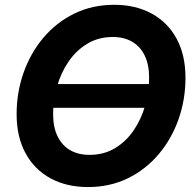

<svg xmlns="http://www.w3.org/2000/svg" viewBox="-20 -758 798 789"><path d="M641.6 -412.6 628.4 -314.9H157.7L170.9 -412.6ZM341.3 10.7Q254.4 10.7 188.2 -24.9Q122.1 -60.5 85.2 -127.9Q48.3 -195.3 48.3 -289.1Q48.3 -377.9 76.7 -458.7Q105 -539.6 158 -602.5Q210.9 -665.5 284.9 -701.9Q358.9 -738.3 449.7 -738.3Q536.6 -738.3 602.5 -702.6Q668.5 -667 705.3 -599.9Q742.2 -532.7 742.2 -438Q742.2 -348.6 713.6 -267.8Q685.1 -187 632.1 -124.3Q579.1 -61.5 505.4 -25.4Q431.6 10.7 341.3 10.7ZM347.7 -121.6Q407.2 -121.6 453.1 -149.4Q499 -177.2 530 -223.4Q561 -269.5 576.9 -325.4Q592.8 -381.3 592.8 -438Q592.8 -492.7 574.5 -530Q556.2 -567.4 522.7 -586.7Q489.3 -606 443.4 -606Q384.3 -606 338.4 -578.1Q292.5 -550.3 261.2 -504.2Q230 -458 214.1 -402.1Q198.2 -346.2 198.2 -289.6Q198.2 -235.4 216.6 -197.8Q234.9 -160.2 268.3 -140.9Q301.8 -121.6 347.7 -121.6Z"/></svg>

Font: Inter 24pt
Style: Bold Italic
Weight: 700
Italic angle: -9.3988°
Version: Version 4.001;git-66647c0bb